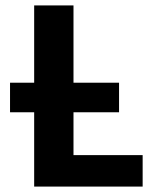

<svg xmlns="http://www.w3.org/2000/svg" viewBox="-20 -688 556 708"><path d="M419 -383V-274H251V-116H506V0H106V-274H17V-383H106V-668H251V-383Z"/></svg>

Font: Rambla
Style: Bold
Weight: 700
Designer: Martin Sommaruga
Foundry: Martin Sommaruga
Version: Version 1.001